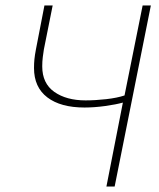

<svg xmlns="http://www.w3.org/2000/svg" viewBox="-20 -680 580 700"><path d="M368 0 428 -306Q403 -299 363.5 -293.5Q324 -288 288 -288Q201 -288 152.5 -325Q104 -362 104 -432Q104 -449 105.5 -464Q107 -479 111 -500L142 -660H172L140 -500Q138 -488 136 -472Q134 -456 134 -438Q134 -376 178 -345Q222 -314 292 -314Q328 -314 367.5 -318.5Q407 -323 434 -332L500 -660H530L398 0Z"/></svg>

Font: Source Sans 3
Style: Italic
Weight: 200
Italic angle: -11°
Designer: Paul D. Hunt
Foundry: Adobe
Version: Version 3.046;hotconv 1.0.118;makeotfexe 2.5.65603